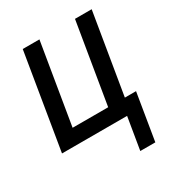

<svg xmlns="http://www.w3.org/2000/svg" viewBox="-168 -626 835 907"><g transform="rotate(-30 250.0 -172.5)"><path d="M332 175 361 0H6L92 -520H183L110 -80H304L377 -520H468L395 -80H456L414 175Z"/></g></svg>

Font: Iosevka SS04 Medium Oblique
Style: Regular
Weight: 500
Italic angle: -9°
Monospace: yes
Designer: Belleve Invis
Foundry: Belleve Invis
Version: Version 19.0.0; ttfautohint (v1.8.4)